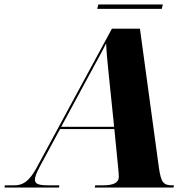

<svg xmlns="http://www.w3.org/2000/svg" viewBox="-77 -843 862 863"><path d="M360 -803H650L655 -823H365ZM-57 0H188L190 -10H141C97 -10 80 -16 80 -35C80 -49 86 -64 106 -102L193 -263H437L455 -80C456 -69 457 -59 457 -48C457 -21 431 -10 387 -10H351L349 0H703L705 -10H699C657 -10 647 -22 637 -91L552 -714H426L87 -88C52 -24 23 -10 -13 -10H-55ZM329 -515C361 -575 381 -609 400 -648C402 -603 406 -565 412 -506L436 -273H198Z"/></svg>

Font: Noto Serif Display ExtraBold
Style: Italic
Weight: 800
Italic angle: -12°
Designer: Monotype Design Team
Foundry: Monotype Imaging Inc.
Version: Version 2.009